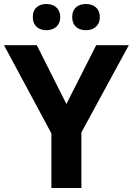

<svg xmlns="http://www.w3.org/2000/svg" viewBox="-20 -1033 664 960"><path d="M144 -947C144 -903 174 -882 212 -882C249 -882 281 -903 281 -947C281 -993 249 -1013 212 -1013C174 -1013 144 -993 144 -947ZM341 -947C341 -903 371 -882 410 -882C447 -882 479 -903 479 -947C479 -993 447 -1013 410 -1013C371 -1013 341 -993 341 -947ZM312 -513 164 -807H0L237 -366V-93H387V-371L624 -807H461Z"/></svg>

Font: Noto Sans Telugu UI
Style: Bold
Weight: 700
Designer: Jelle Bosma - Monotype Design Team
Foundry: Monotype Imaging Inc.
Version: Version 2.005